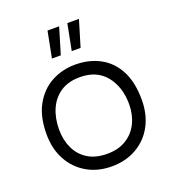

<svg xmlns="http://www.w3.org/2000/svg" viewBox="-131 -804 826 917"><g transform="rotate(-20 282.0 -346.0)"><path d="M282 12Q211 12 156.5 -19.5Q102 -51 71 -107.5Q40 -164 40 -239Q40 -327 72.5 -386Q105 -445 160 -475Q215 -505 282 -505Q353 -505 408 -475Q463 -445 493.5 -386Q524 -327 524 -239Q524 -164 493.5 -107.5Q463 -51 408 -19.5Q353 12 282 12ZM282 -52Q339 -52 379 -77Q419 -102 439.5 -144.5Q460 -187 460 -239Q460 -327 414 -384Q368 -441 282 -441Q223 -441 183.5 -414.5Q144 -388 124 -342.5Q104 -297 104 -239Q104 -186 124 -143.5Q144 -101 183.5 -76.5Q223 -52 282 -52ZM188 -570H233L273 -703H214ZM289 -571H334L374 -704H315Z"/></g></svg>

Font: Kulim Park Light
Style: Regular
Weight: 300
Designer: Noponies / Dale Sattler
Foundry: Noponies
Version: Version 1.000; ttfautohint (v1.8.3)